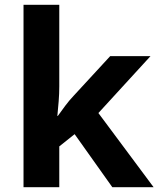

<svg xmlns="http://www.w3.org/2000/svg" viewBox="-20 -780 660 800"><path d="M227 -420Q227 -389 224.5 -358.5Q222 -328 219 -297H221Q236 -318 252 -339.5Q268 -361 286 -380L439 -546H607L390 -309L620 0H448L291 -221L227 -170V0H78V-760H227Z"/></svg>

Font: RS Noto Sans
Style: Bold
Weight: 700
Designer: Monotype Design Team
Foundry: Monotype Imaging Inc.
Version: Version 3.10